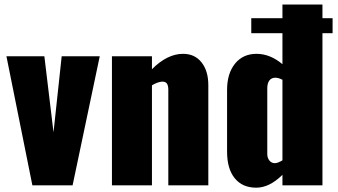

<svg xmlns="http://www.w3.org/2000/svg" viewBox="-20 -830 1512 860"><path d="M125 0 8.8 -578.1H178.7L219.7 -237.3L256.3 -578.1H426.8L305.2 0Z M481.4 0V-578.1H660.6V-520Q729.5 -588.9 799.8 -588.9Q852.5 -588.9 882.8 -550.5Q913.1 -512.2 913.1 -448.7V0H733.9V-427.7Q733.9 -446.8 727.5 -455.8Q721.2 -464.8 705.6 -464.4Q684.6 -462.4 660.6 -447.8V0Z M1211.4 -99.1Q1223.6 -99.1 1245.1 -111.8V-472.7Q1227.5 -481.9 1213.4 -481.9Q1195.8 -481.9 1186.5 -469.5Q1177.2 -457 1177.2 -435.5V-140.1Q1177.2 -123 1186.5 -111.1Q1195.8 -99.1 1211.4 -99.1ZM1127.9 10.7Q1065.9 10.7 1031.5 -31.5Q997.1 -73.7 997.1 -150.9V-426.8Q997.1 -501 1032.7 -544.9Q1068.4 -588.9 1128.9 -588.9Q1189.9 -588.9 1245.1 -542.5V-681.2H1105.5V-748.5H1245.1V-809.6H1424.3V-748.5H1469.7V-681.2H1424.3V0H1245.1V-46.9Q1186.5 10.7 1127.9 10.7Z"/></svg>

Font: Oswald
Style: Heavy
Weight: 800
Designer: Vernon Adams
Foundry: Vernon Adams
Version: 3.0; ttfautohint (v0.95) -l 8 -r 50 -G 200 -x 0 -w "G" -W -c